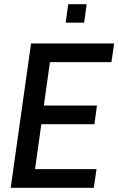

<svg xmlns="http://www.w3.org/2000/svg" viewBox="-20 -895 564 915"><path d="M31 0ZM31 0 128 -688H524L511 -599H218L189 -392H442L430 -303H177L147 -89H440L427 0ZM293 -787 305 -875H393L381 -787Z"/></svg>

Font: Assailand Medium
Style: Italic
Weight: 500
Italic angle: -8°
Designer: Hector Gatti with collaboration of the Omnibus-Type team
Foundry: Omnibus-Type
Version: Version 0.072;October 19, 2019;FontCreator 12.0.0.2547 64-bi